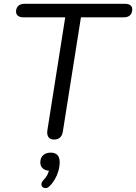

<svg xmlns="http://www.w3.org/2000/svg" viewBox="-20 -725 714 1007"><path d="M262.9 6.9Q243.1 6.9 234.1 -5.9Q225.1 -18.7 228.5 -41.6L322.1 -634.1H102.6Q84.6 -634.1 74.4 -642.1Q64.2 -650.1 64.2 -663.7Q64.2 -683.7 76.1 -694.3Q88 -705 107 -705H635.1Q653.6 -705 663.6 -697.7Q673.6 -690.4 673.6 -676.3Q673.6 -656.4 662.1 -645.2Q650.7 -634.1 630.8 -634.1H404.5L309.5 -34.3Q302.7 6.9 262.9 6.9ZM239.9 251.4Q230 261.3 219.9 261.5Q209.8 261.7 203.4 256.1Q197 250.4 197.3 240.5Q197.6 230.6 207.4 220.3Q222.5 204.7 229.8 189.2Q237 173.7 239.6 156.1L242.7 170.7Q218.6 170.7 205 158.8Q191.4 146.9 191.4 126.6Q191.4 102.6 206.4 89Q221.3 75.5 245.3 75.5Q293 75.5 293 125.7Q293 148.1 286.3 171.4Q279.6 194.8 267.7 215.4Q255.7 236 239.9 251.4Z"/></svg>

Font: Nunito Variable Extra Light
Style: Italic
Weight: 200
Italic angle: -9°
Designer: Vernon Adams
Foundry: Vernon Adams
Version: Version 3.602